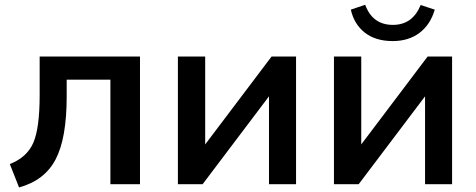

<svg xmlns="http://www.w3.org/2000/svg" viewBox="-20 -778 2011 811"><path d="M21.5 -85Q93.8 -113.3 120.6 -174.8Q147.5 -236.3 147.5 -376V-539.1H571.3V0H446.3V-441.4H261.7V-371.1Q261.7 -193.4 214.8 -104.5Q168 -15.6 60.5 13.7Z M731.4 0V-539.1H846.7V-168L1127 -539.1H1230.5V0H1116.2V-371.1L835.9 0Z M1390.6 0V-539.1H1505.9V-168L1786.1 -539.1H1889.6V0H1775.4V-371.1L1495.1 0ZM1461.9 -737.3 1522.5 -757.8Q1553.7 -672.9 1639.6 -672.9Q1722.7 -672.9 1756.8 -756.8L1816.4 -737.3Q1797.9 -673.8 1752 -639.2Q1706.1 -604.5 1638.7 -604.5Q1566.4 -604.5 1521 -640.1Q1475.6 -675.8 1461.9 -737.3Z"/></svg>

Font: Min Sans SemiBold
Style: Regular
Weight: 600
Designer: Jinseong-Kim, NotoSansCJK, Nunito
Foundry: Jinseong-Kim
Version: Version 1.400;Glyphs 3.1.2 (3151)